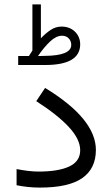

<svg xmlns="http://www.w3.org/2000/svg" viewBox="-20 -852 510 871"><path d="M111.3 -598.1Q115.7 -604.5 119.6 -611.1Q123.5 -617.7 127 -622.6V-832H165.5V-678.2Q186 -700.2 209.2 -715.8Q232.4 -731.4 258.8 -731.4Q296.4 -731.4 320.1 -708.3Q343.8 -685.1 343.8 -649.9Q342.8 -557.1 184.6 -557.1H62.5V-598.1ZM184.1 -598.6Q303.2 -599.6 303.2 -648.4Q303.2 -666 291.7 -678Q280.3 -689.9 261.2 -689.9Q234.9 -689.9 207 -663.6Q179.2 -637.2 152.3 -597.7ZM55.2 -85Q113.3 -73.7 154.8 -73.7Q245.1 -73.7 294.4 -96.9Q343.8 -120.1 343.8 -170.4Q343.8 -220.2 292.5 -275.6Q241.2 -331.1 144.5 -393.1L184.6 -453.1Q300.8 -382.3 357.9 -312Q415 -241.7 415 -171.9Q415 -87.4 353.3 -44.2Q291.5 -1 161.1 -1Q132.8 -1 106 -3.9Q79.1 -6.8 55.2 -11.7Z"/></svg>

Font: Vazir Light FD-UI
Style: Light-FD-UI
Weight: 300
Designer: Saber Rastikerdar
Foundry: Saber Rastikerdar
Version: Version 30.1.0